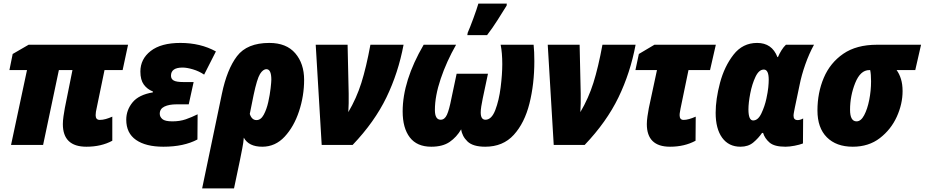

<svg xmlns="http://www.w3.org/2000/svg" viewBox="-20 -800 5105 1060"><path d="M600 -23V-156Q582 -148 564.5 -143Q547 -138 531 -138Q508 -138 508 -164Q508 -173 509.5 -182.5Q511 -192 513 -200L557 -413H657L687 -553H138L50 -502L32 -413H129L41 0H218L305 -413H380L338 -204Q334 -183 330.5 -158Q327 -133 327 -115Q327 10 457 10Q539 10 600 -23Z M1070 -30 1071 -169Q1039 -153 1006 -141.5Q973 -130 932 -130Q891 -130 876.5 -142.5Q862 -155 862 -172Q862 -199 887.5 -211.5Q913 -224 955 -224H1022L1049 -347H993Q954 -347 939 -355.5Q924 -364 924 -382Q924 -427 988 -427Q1012 -427 1045.5 -417Q1079 -407 1107 -388L1172 -516Q1087 -563 976 -563Q869 -563 812 -518.5Q755 -474 755 -405Q755 -359 774 -333Q793 -307 824 -295V-290Q746 -277 711.5 -234.5Q677 -192 677 -139Q677 -65 731 -27.5Q785 10 882 10Q995 10 1070 -30Z M1359 -171 1380 -275Q1399 -365 1415.5 -391.5Q1432 -418 1451 -418Q1478 -418 1478 -360Q1478 -348 1474 -312.5Q1470 -277 1461 -236.5Q1452 -196 1436 -166.5Q1420 -137 1396 -137Q1370 -137 1359 -171ZM1272 240 1305 83Q1311 52 1317.5 19.5Q1324 -13 1326 -40Q1353 10 1428 10Q1500 10 1551.5 -45.5Q1603 -101 1631 -186Q1659 -271 1659 -359Q1659 -449 1610 -506Q1561 -563 1467 -563Q1344 -563 1288.5 -490Q1233 -417 1205 -282L1096 240Z M1927 0Q2048 -127 2113.5 -262.5Q2179 -398 2208 -553H2025Q2002 -428 1975 -342.5Q1948 -257 1903 -181Q1906 -228 1905 -283L1899 -553H1723L1756 0Z M2669 -606Q2699 -645 2726.5 -688.5Q2754 -732 2777 -769L2778 -780H2621Q2613 -752 2593.5 -699Q2574 -646 2562 -619L2560 -606ZM2526 -86Q2531 -48 2561 -19Q2591 10 2659 10Q2757 10 2816.5 -55.5Q2876 -121 2903 -228.5Q2930 -336 2930 -462Q2930 -516 2926 -553H2744Q2753 -508 2753 -446Q2753 -390 2744 -318Q2735 -246 2714.5 -192.5Q2694 -139 2660 -139Q2634 -139 2634 -179Q2634 -193 2637 -212.5Q2640 -232 2645 -256L2674 -393H2501L2472 -256Q2460 -194 2447.5 -166.5Q2435 -139 2413 -139Q2381 -139 2381 -193Q2381 -270 2413 -365Q2445 -460 2498 -553H2319Q2203 -354 2203 -185Q2203 -93 2242.5 -41.5Q2282 10 2361 10Q2424 10 2462.5 -16.5Q2501 -43 2526 -86Z M3208 0Q3329 -127 3394.5 -262.5Q3460 -398 3489 -553H3306Q3283 -428 3256 -342.5Q3229 -257 3184 -181Q3187 -228 3186 -283L3180 -553H3004L3037 0Z M3820 -23 3821 -156Q3780 -138 3754 -138Q3732 -138 3732 -164Q3732 -173 3734 -182.5Q3736 -192 3737 -200L3781 -413H3900L3932 -553H3593L3507 -502L3488 -413H3607L3562 -203Q3558 -182 3554.5 -157.5Q3551 -133 3551 -115Q3551 10 3679 10Q3759 10 3820 -23Z M4187 -66H4193Q4202 -36 4228.5 -13Q4255 10 4316 10Q4339 10 4367 4.5Q4395 -1 4413 -8L4414 -146Q4398 -137 4384 -137Q4361 -137 4361 -161Q4361 -169 4363.5 -181.5Q4366 -194 4368 -205L4394 -329Q4405 -385 4426 -444.5Q4447 -504 4474 -553H4319Q4306 -541 4294.5 -522.5Q4283 -504 4275 -485H4272Q4242 -563 4160 -563Q4080 -563 4029.5 -498Q3979 -433 3955 -342.5Q3931 -252 3931 -177Q3931 -89 3967 -39.5Q4003 10 4068 10Q4111 10 4139 -13.5Q4167 -37 4187 -66ZM4112 -196Q4112 -232 4122 -284Q4132 -336 4151 -376Q4170 -416 4197 -416Q4224 -416 4224 -360Q4224 -342 4221.5 -317Q4219 -292 4211 -255Q4202 -213 4183.5 -174Q4165 -135 4138 -135Q4112 -135 4112 -196Z M4963 -297Q4963 -335 4954 -364Q4945 -393 4930 -413H5033L5065 -553H4822Q4708 -553 4635.5 -503Q4563 -453 4528 -370.5Q4493 -288 4493 -190Q4493 -94 4545 -42Q4597 10 4688 10Q4776 10 4837.5 -37.5Q4899 -85 4931 -155.5Q4963 -226 4963 -297ZM4673 -194Q4673 -271 4701.5 -342Q4730 -413 4779 -413H4784Q4789 -391 4789 -351Q4789 -300 4779 -249Q4769 -198 4751 -164Q4733 -130 4709 -130Q4673 -130 4673 -194Z"/></svg>

Font: Noto Sans Display SemiCondensed Black
Style: Italic
Weight: 900
Width: 4
Designer: Monotype Design team
Foundry: Monotype Imaging Inc.
Version: 1.000